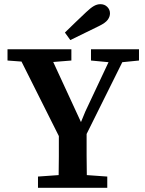

<svg xmlns="http://www.w3.org/2000/svg" viewBox="-20 -900 694 920"><path d="M16 -610V-664H322V-610L235 -603L368 -315L389 -366L500 -602L416 -610V-664H646V-610L566 -602L395 -258Q395 -203 395 -155Q395 -107 396 -61L494 -54V0H162V-54L261 -61Q262 -104 262 -149.5Q262 -195 262 -248L83 -605ZM291 -744Q317 -770 342.5 -794Q368 -818 393 -842Q414 -862 429.5 -871Q445 -880 461 -880Q481 -880 494 -867Q507 -854 507 -836Q507 -820 496 -805Q485 -790 454 -775Q386 -741 317 -708Z"/></svg>

Font: Source Serif 4 SmText Semibold
Style: Regular
Weight: 600
Designer: Frank Grießhammer
Foundry: Adobe
Version: Version 4.005;hotconv 1.1.0;makeotfexe 2.6.0